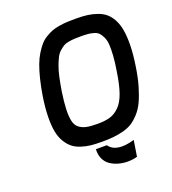

<svg xmlns="http://www.w3.org/2000/svg" viewBox="-159 -855 1020 1141"><g transform="rotate(-20 351.0 -285.0)"><path d="M110 -372Q119 -428 130.5 -474.5Q142 -521 155 -556Q168 -591 185 -618.5Q202 -646 218.5 -665Q235 -684 257.5 -697.5Q280 -711 299.5 -718.5Q319 -726 347 -730.5Q375 -735 398 -736Q421 -737 453 -737Q493 -737 524 -733Q555 -729 585 -718.5Q615 -708 636 -690.5Q657 -673 673 -643.5Q689 -614 696 -574Q703 -534 702 -477.5Q701 -421 690 -350Q680 -282 664.5 -229Q649 -176 631.5 -139Q614 -102 589.5 -75.5Q565 -49 541.5 -34Q518 -19 484.5 -10.5Q451 -2 421 1Q391 4 349 4Q309 4 279.5 1Q250 -2 219 -12Q188 -22 167 -39Q146 -56 129 -84Q112 -112 104.5 -151Q97 -190 98 -245.5Q99 -301 110 -372ZM226 -361Q216 -294 214.5 -249.5Q213 -205 219.5 -175.5Q226 -146 245.5 -131Q265 -116 291 -110.5Q317 -105 360 -105Q409 -105 440.5 -114.5Q472 -124 499.5 -151.5Q527 -179 544.5 -229.5Q562 -280 574 -361Q583 -415 585.5 -456Q588 -497 586 -525Q584 -553 574.5 -572.5Q565 -592 554.5 -603Q544 -614 524.5 -619.5Q505 -625 488 -626.5Q471 -628 443 -628Q417 -628 401 -627Q385 -626 365 -622.5Q345 -619 333 -611.5Q321 -604 306 -591Q291 -578 281 -558.5Q271 -539 260.5 -511Q250 -483 242 -446Q234 -409 226 -361ZM299 33H368Q410 93 529 58L513 159Q484 167 453.5 167Q423 167 394.5 159Q366 151 343.5 135.5Q321 120 309 93.5Q297 67 299 33Z"/></g></svg>

Font: Exo
Style: DemiBoldItalic
Weight: 600
Designer: Natanael Gama
Version: Version 1